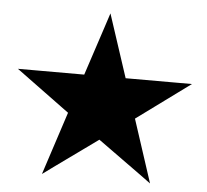

<svg xmlns="http://www.w3.org/2000/svg" viewBox="-49 -847 821 763"><g transform="rotate(5 361.5 -465.5)"><path d="M75.6 -543.6H278.6L342.1 -736.5L361.2 -795L380.4 -736.5L443.8 -543.6H646.9H708.3L658.9 -507.3L494.7 -386.9L557.7 -194L576.8 -135.5L527 -171.8L361.2 -291.2L195.5 -171.8L145.6 -135.5L164.7 -194L227.7 -386.9L63.5 -507.3L14.1 -543.6Z"/></g></svg>

Font: Vazir FD
Style: Bold
Weight: 700
Foundry: DejaVu fonts team - Redesigned by Saber Rastikerdar
Version: Version 21.10;October 20, 2019;FontCreator 12.0.0.2547 64-bi